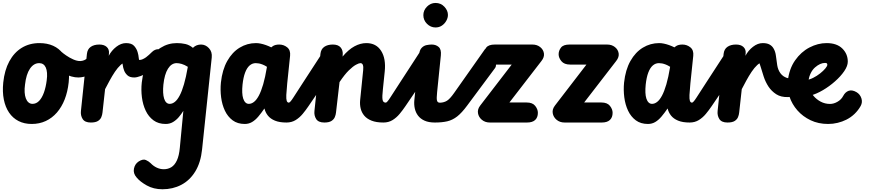

<svg xmlns="http://www.w3.org/2000/svg" viewBox="-37 -850 6067 1332"><path d="M183 10Q131 10 91.2 -10.5Q51.5 -31 25.8 -69Q0 -107 -10.5 -159.8Q-21 -212.5 -14.5 -277Q-5.5 -363.5 27.8 -424.8Q61 -486 114.2 -518.5Q167.5 -551 236.5 -551Q290.5 -551 331.5 -532.5Q372.5 -514 398.8 -479Q425 -444 435.5 -393.5Q446 -343 439.5 -278.5Q432.5 -213.5 411.8 -160.5Q391 -107.5 357.8 -69.2Q324.5 -31 280.5 -10.5Q236.5 10 183 10ZM136.5 -262.5Q132.5 -234 134 -209.8Q135.5 -185.5 142.2 -167.5Q149 -149.5 160.8 -139.5Q172.5 -129.5 188.5 -129.5Q214.5 -129.5 234.5 -150.2Q254.5 -171 267.8 -208Q281 -245 287 -292.5Q291 -321.5 289.2 -343.8Q287.5 -366 280.8 -381.2Q274 -396.5 262.5 -404.2Q251 -412 235 -412Q197 -412 170.8 -373.5Q144.5 -335 136.5 -262.5ZM507 -312.5Q462 -312 404.8 -340.8Q347.5 -369.5 274.5 -431Q260 -443.5 268 -459.2Q276 -475 295.5 -486.5Q317.5 -500 345.5 -503.5Q373.5 -507 390.5 -489.5Q399.5 -481 421.8 -465.5Q444 -450 470.8 -438Q497.5 -426 520 -426.5Q548.5 -427.5 568.8 -446.8Q589 -466 619 -515Q626 -526.5 639 -517.2Q652 -508 657 -487Q659.5 -477 659.2 -458.2Q659 -439.5 655 -420Q651 -400.5 641.5 -387Q614.5 -347.5 579.5 -330.2Q544.5 -313 507 -312.5Z M593 0Q552 0 536.5 -24.2Q521 -48.5 524.5 -80.5L566 -476Q569.5 -509 592.5 -525Q615.5 -541 652 -541Q685.5 -541 703.5 -524.2Q721.5 -507.5 719 -480L717.5 -463Q737 -500 770 -525.5Q803 -551 837.5 -551Q852.5 -551 865.8 -546Q879 -541 888.5 -531.5Q913 -508.5 912.5 -471.5Q912 -441 906.2 -424.8Q900.5 -408.5 886 -408.5Q866 -408.5 859 -413Q852 -417.5 838.5 -417.5Q819.5 -417.5 799.5 -399Q779.5 -380.5 760.2 -351.8Q741 -323 723.5 -290.8Q706 -258.5 692 -231.5L674 -69Q672.5 -53.5 666 -37.5Q659.5 -21.5 642.8 -10.8Q626 0 593 0ZM894.5 -312.5Q864 -312.5 848.2 -326.5Q832.5 -340.5 825 -358.5Q816.5 -380 814.5 -399.5Q812.5 -419 806.5 -422Q787 -431 789.5 -453Q792 -475 795.5 -497Q799.5 -518.5 810.8 -534.8Q822 -551 837.5 -551Q876.5 -551 894 -531Q911.5 -511 918 -487.5Q924 -467 925.2 -450.5Q926.5 -434 930 -434Q941 -434 952.8 -439.2Q964.5 -444.5 976 -452.5Q986.5 -460.5 996.8 -469.8Q1007 -479 1016.5 -488.5Q1027 -499 1038.2 -503.8Q1049.5 -508.5 1058 -508.5Q1070.5 -508 1078.2 -499Q1086 -490 1086 -474Q1086 -457 1075.2 -433.2Q1064.5 -409.5 1047.5 -388.5Q1040.5 -379.5 1024.8 -368.2Q1009 -357 990 -346.5Q965.5 -332.5 938.8 -322.5Q912 -312.5 894.5 -312.5Z M1112 10Q1062 10 1027.8 -15.2Q993.5 -40.5 973.8 -82.2Q954 -124 947.5 -175Q941 -226 946.5 -277Q956 -363 990.5 -424.2Q1025 -485.5 1077 -518.2Q1129 -551 1190 -551Q1221 -551 1248.8 -544.8Q1276.5 -538.5 1301.5 -518L1303 -519.5Q1314 -530.5 1328 -535.8Q1342 -541 1357.5 -541Q1389 -541 1412.5 -515.8Q1436 -490.5 1432 -451.5L1365 186Q1355.5 278 1317.5 339.8Q1279.5 401.5 1220.8 432.2Q1162 463 1090 463Q1028.5 463 981.2 436.5Q934 410 910.5 381Q886 353 892.2 320.5Q898.5 288 924.5 270.5Q955 251 975.2 260.2Q995.5 269.5 1008 282Q1027.5 302.5 1051 313.2Q1074.5 324 1099 324Q1128.5 324 1151.8 309.8Q1175 295.5 1190.2 262.8Q1205.5 230 1210.5 175.5L1235 -81Q1221.5 -59 1203.8 -38Q1186 -17 1163.5 -3.5Q1141 10 1112 10ZM1096.5 -262.5Q1093.5 -233 1094.8 -208.5Q1096 -184 1101.5 -166.2Q1107 -148.5 1116.8 -139Q1126.5 -129.5 1140.5 -129.5Q1158.5 -129.5 1175.8 -143Q1193 -156.5 1209 -186.2Q1225 -216 1239.2 -264.8Q1253.5 -313.5 1265.5 -383.5L1266 -386.5Q1242.5 -401 1223.2 -406.5Q1204 -412 1188.5 -412Q1152.5 -412 1128.2 -373.2Q1104 -334.5 1096.5 -262.5Z M1661 10Q1611 10 1577 -15.2Q1543 -40.5 1523.2 -82.2Q1503.5 -124 1497 -175Q1490.5 -226 1495.5 -277Q1505 -365.5 1539.5 -426.8Q1574 -488 1626 -519.5Q1678 -551 1739 -551Q1754 -551 1771.2 -547.5Q1788.5 -544 1807 -537.5Q1825.5 -531 1845 -521.5L1852.5 -527.5Q1862 -535 1874.2 -538Q1886.5 -541 1900 -541Q1931.5 -541 1955.5 -521.5Q1979.5 -502 1975.5 -463L1955.5 -271Q1950.5 -220.5 1949.2 -191.2Q1948 -162 1952.2 -150Q1956.5 -138 1967 -138Q1986 -138 1994.8 -116.5Q2003.5 -95 2001.5 -69Q1999.5 -43 1986.8 -21.5Q1974 0 1950.5 0Q1902 0 1870.5 -13Q1839 -26 1821.5 -48Q1804 -70 1797.5 -97.5Q1775.5 -65.5 1755 -41.2Q1734.5 -17 1711.8 -3.5Q1689 10 1661 10ZM1689.5 -129.5Q1707.5 -129.5 1725 -143Q1742.5 -156.5 1758.5 -186.2Q1774.5 -216 1788.8 -264.8Q1803 -313.5 1814.5 -383.5L1815 -386.5Q1799.5 -396.5 1785.5 -402Q1771.5 -407.5 1759.8 -409.8Q1748 -412 1737.5 -412Q1713.5 -412 1694.8 -395.8Q1676 -379.5 1663.5 -346.5Q1651 -313.5 1645.5 -262.5Q1642.5 -233 1643.5 -208.5Q1644.5 -184 1650.2 -166.2Q1656 -148.5 1665.8 -139Q1675.5 -129.5 1689.5 -129.5ZM1967 -138Q1975.5 -138 1997.8 -172.8Q2020 -207.5 2066.5 -279L2210.5 -500.5Q2219 -513.5 2227.8 -519.5Q2236.5 -525.5 2243.5 -526Q2261 -526.5 2270.8 -499.5Q2280.5 -472.5 2279.5 -437.5Q2279 -413 2276.2 -388.2Q2273.5 -363.5 2261 -345.5L2102.5 -112.5Q2084.5 -86 2063 -60Q2041.5 -34 2014 -17Q1986.5 0 1950.5 0Q1923 0 1910.2 -17.8Q1897.5 -35.5 1898 -54.5Q1898.5 -88.5 1915.5 -113.2Q1932.5 -138 1967 -138Z M2623 0Q2573.5 0 2540.8 -13Q2508 -26 2489.8 -48Q2471.5 -70 2465 -97.8Q2458.5 -125.5 2461.5 -155.5L2482.5 -363Q2485 -386.5 2480.5 -399.2Q2476 -412 2463 -412Q2453.5 -412 2432.8 -401Q2412 -390 2383 -361.8Q2354 -333.5 2318.5 -280.5L2294 -69Q2292.5 -53.5 2285.8 -37.5Q2279 -21.5 2262.2 -10.8Q2245.5 0 2213 0Q2172 0 2156.5 -24.2Q2141 -48.5 2144.5 -80.5L2186 -476Q2189.5 -509 2212.5 -525Q2235.5 -541 2272 -541Q2309 -541 2326.2 -520.8Q2343.5 -500.5 2340.5 -468L2339.5 -457.5Q2381 -506.5 2422.2 -528.8Q2463.5 -551 2504.5 -551Q2573 -551 2607.2 -497Q2641.5 -443 2632 -353.5L2619.5 -232.5Q2616.5 -206 2615.8 -187.8Q2615 -169.5 2617 -158.5Q2619 -147.5 2624.5 -142.8Q2630 -138 2639.5 -138Q2656.5 -138 2665.8 -118.5Q2675 -99 2675 -74.5Q2675 -47 2662.8 -23.5Q2650.5 0 2623 0ZM2639.5 -138Q2648 -138 2670.2 -172.8Q2692.5 -207.5 2739 -279L2883 -500.5Q2891.5 -513.5 2900.2 -519.5Q2909 -525.5 2916 -526Q2933.5 -526.5 2943.2 -499.5Q2953 -472.5 2952 -437.5Q2951.5 -413 2948.8 -388.2Q2946 -363.5 2933.5 -345.5L2775 -112.5Q2757 -86 2735.5 -60Q2714 -34 2686.5 -17Q2659 0 2623 0Q2595.5 0 2582.8 -17.8Q2570 -35.5 2570.5 -54.5Q2571 -88.5 2588 -113.2Q2605 -138 2639.5 -138Z M2900 -745Q2900 -778.5 2925.2 -804Q2950.5 -829.5 2984.5 -829.5Q3021.5 -829.5 3046 -803.2Q3070.5 -777 3070.5 -746.5Q3070.5 -726 3059.2 -705.8Q3048 -685.5 3028.8 -672.5Q3009.5 -659.5 2984.5 -659.5Q2950.5 -659.5 2925.2 -684.8Q2900 -710 2900 -745ZM2980 0Q2937 0 2908.2 -13Q2879.5 -26 2863 -48Q2846.5 -70 2840.5 -97.8Q2834.5 -125.5 2837.5 -155.5L2869.5 -467Q2873 -502 2887.8 -517.5Q2902.5 -533 2921.8 -537Q2941 -541 2958 -541Q2987 -541 3006.2 -524.2Q3025.5 -507.5 3021.5 -466L2995.5 -211Q2993.5 -190 2993 -175.8Q2992.5 -161.5 2994.5 -153Q2996.5 -144.5 3001.8 -141Q3007 -137.5 3016 -137.5H3020.5Q3030.5 -137.5 3036.5 -123.5Q3042.5 -109.5 3043 -89.2Q3043.5 -69 3037.2 -48.5Q3031 -28 3017 -14Q3003 0 2980 0ZM3016 -137.5Q3043.5 -138.5 3064 -151.2Q3084.5 -164 3113 -204.5L3326.5 -507.5Q3332.5 -515.5 3340 -515.5Q3356 -516 3373.8 -490.8Q3391.5 -465.5 3399.5 -436Q3404.5 -419 3404.5 -403.5Q3404.5 -388 3397.5 -378L3203.5 -117Q3167 -67.5 3134.8 -42.2Q3102.5 -17 3066.2 -8.5Q3030 0 2980 0Q2960.5 0 2949.5 -19.5Q2938.5 -39 2939 -63Q2940 -89.5 2958 -113Q2976 -136.5 3016 -137.5Z M3361.5 0Q3328.5 0 3306 -18.8Q3283.5 -37.5 3279 -65Q3274.5 -92.5 3295 -118.5L3513 -402H3400.5Q3358.5 -402 3339.2 -425.5Q3320 -449 3320 -473.5Q3320 -498.5 3336.2 -519.8Q3352.5 -541 3395.5 -541H3656.5Q3688.5 -541 3710.5 -523.5Q3732.5 -506 3736.5 -479.8Q3740.5 -453.5 3719 -426.5L3497 -139H3616.5Q3657.5 -139 3676 -115.5Q3694.5 -92 3694.5 -67.5Q3694.5 -35.5 3675.8 -17.8Q3657 0 3619 0Z M3880 0Q3847 0 3824.5 -18.8Q3802 -37.5 3797.5 -65Q3793 -92.5 3813.5 -118.5L4031.5 -402H3919Q3877 -402 3857.8 -425.5Q3838.5 -449 3838.5 -473.5Q3838.5 -498.5 3854.8 -519.8Q3871 -541 3914 -541H4175Q4207 -541 4229 -523.5Q4251 -506 4255 -479.8Q4259 -453.5 4237.5 -426.5L4015.5 -139H4135Q4176 -139 4194.5 -115.5Q4213 -92 4213 -67.5Q4213 -35.5 4194.2 -17.8Q4175.5 0 4137.5 0Z M4458 10Q4408 10 4374 -15.2Q4340 -40.5 4320.2 -82.2Q4300.5 -124 4294 -175Q4287.5 -226 4292.5 -277Q4302 -365.5 4336.5 -426.8Q4371 -488 4423 -519.5Q4475 -551 4536 -551Q4551 -551 4568.2 -547.5Q4585.5 -544 4604 -537.5Q4622.5 -531 4642 -521.5L4649.5 -527.5Q4659 -535 4671.2 -538Q4683.5 -541 4697 -541Q4728.5 -541 4752.5 -521.5Q4776.5 -502 4772.5 -463L4752.5 -271Q4747.5 -220.5 4746.2 -191.2Q4745 -162 4749.2 -150Q4753.5 -138 4764 -138Q4783 -138 4791.8 -116.5Q4800.5 -95 4798.5 -69Q4796.5 -43 4783.8 -21.5Q4771 0 4747.5 0Q4699 0 4667.5 -13Q4636 -26 4618.5 -48Q4601 -70 4594.5 -97.5Q4572.5 -65.5 4552 -41.2Q4531.5 -17 4508.8 -3.5Q4486 10 4458 10ZM4486.5 -129.5Q4504.5 -129.5 4522 -143Q4539.5 -156.5 4555.5 -186.2Q4571.5 -216 4585.8 -264.8Q4600 -313.5 4611.5 -383.5L4612 -386.5Q4596.5 -396.5 4582.5 -402Q4568.5 -407.5 4556.8 -409.8Q4545 -412 4534.5 -412Q4510.5 -412 4491.8 -395.8Q4473 -379.5 4460.5 -346.5Q4448 -313.5 4442.5 -262.5Q4439.5 -233 4440.5 -208.5Q4441.5 -184 4447.2 -166.2Q4453 -148.5 4462.8 -139Q4472.5 -129.5 4486.5 -129.5ZM4764 -138Q4772.5 -138 4794.8 -172.8Q4817 -207.5 4863.5 -279L5007.5 -500.5Q5016 -513.5 5024.8 -519.5Q5033.5 -525.5 5040.5 -526Q5058 -526.5 5067.8 -499.5Q5077.5 -472.5 5076.5 -437.5Q5076 -413 5073.2 -388.2Q5070.5 -363.5 5058 -345.5L4899.5 -112.5Q4881.5 -86 4860 -60Q4838.5 -34 4811 -17Q4783.5 0 4747.5 0Q4720 0 4707.2 -17.8Q4694.5 -35.5 4695 -54.5Q4695.5 -88.5 4712.5 -113.2Q4729.5 -138 4764 -138Z M5010 0Q4969 0 4953.5 -24.2Q4938 -48.5 4941.5 -80.5L4983 -476Q4986.5 -509 5009.5 -525Q5032.5 -541 5069 -541Q5102.5 -541 5120.5 -524.2Q5138.5 -507.5 5136 -480L5134.5 -463Q5154 -500 5187 -525.5Q5220 -551 5254.5 -551Q5269.5 -551 5282.8 -546Q5296 -541 5305.5 -531.5Q5330 -508.5 5329.5 -471.5Q5329 -441 5323.2 -424.8Q5317.5 -408.5 5303 -408.5Q5283 -408.5 5276 -413Q5269 -417.5 5255.5 -417.5Q5236.5 -417.5 5216.5 -399Q5196.5 -380.5 5177.2 -351.8Q5158 -323 5140.5 -290.8Q5123 -258.5 5109 -231.5L5091 -69Q5089.5 -53.5 5083 -37.5Q5076.5 -21.5 5059.8 -10.8Q5043 0 5010 0ZM5431 -176.5Q5381 -175 5348.2 -196.2Q5315.5 -217.5 5294.5 -249Q5273 -282 5261 -319.2Q5249 -356.5 5241 -383.5Q5236.5 -399.5 5232.5 -409.8Q5228.5 -420 5223.5 -422Q5204 -431 5206.5 -453Q5209 -475 5212.5 -497Q5216.5 -518.5 5227.8 -534.8Q5239 -551 5254.5 -551Q5284 -551 5301.5 -541.2Q5319 -531.5 5328.5 -515.5Q5342.5 -493 5346.2 -461.2Q5350 -429.5 5355 -397.5Q5360 -365.5 5377.5 -341.5Q5386.5 -329 5401 -319.5Q5415.5 -310 5437 -305.5Q5453.5 -302 5467.8 -282.5Q5482 -263 5486.5 -238.8Q5491 -214.5 5479 -196Q5467 -177.5 5431 -176.5Z M5708 10Q5640.5 10 5586.5 -15.8Q5532.5 -41.5 5495 -84.2Q5457.5 -127 5440 -179.5Q5422.5 -232 5428 -286Q5437.5 -372 5478.8 -431Q5520 -490 5578.5 -520.5Q5637 -551 5697.5 -551Q5768.5 -551 5806.5 -513.5Q5844.5 -476 5844.5 -422.5Q5844.5 -392.5 5820 -356.5Q5795.5 -320.5 5756.2 -285.8Q5717 -251 5672.5 -224.8Q5628 -198.5 5587 -187.5Q5546 -176.5 5518.5 -188L5504.5 -306.5Q5525.5 -292 5551.5 -294.2Q5577.5 -296.5 5604 -309.8Q5630.5 -323 5652.8 -340.8Q5675 -358.5 5688.8 -375Q5702.5 -391.5 5702.5 -400.5Q5702.5 -406 5699.8 -409.8Q5697 -413.5 5687 -413.5Q5653 -413.5 5617.5 -382.5Q5582 -351.5 5570.5 -288Q5566.5 -265 5576.2 -237.5Q5586 -210 5606.5 -185.2Q5627 -160.5 5656.5 -144.8Q5686 -129 5721 -129Q5738.5 -129 5747.5 -109Q5756.5 -89 5756.5 -64Q5756 -37 5744.2 -13.5Q5732.5 10 5708 10ZM5721 -129Q5747.5 -129 5773 -144Q5799.5 -159 5813 -185Q5827 -211.5 5850.5 -220Q5874 -228.5 5904.5 -211Q5929.5 -196.5 5938.8 -168.5Q5948 -140.5 5934 -115Q5917 -84.5 5891.5 -60Q5866 -35.5 5834 -19.5Q5806 -5.5 5774 2.2Q5742 10 5708 10Q5691.5 10 5684.2 -5.8Q5677 -21.5 5677 -43Q5677 -63 5682.5 -82.8Q5688 -102.5 5698 -115.8Q5708 -129 5721 -129Z"/></svg>

Font: Edu SA Hand Cursive
Style: Regular
Weight: 400
Designer: Tina and Corey Anderson, Eben Sorkin, Mirko Velimirovic
Foundry: Google for Education
Version: Version 2.000